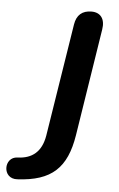

<svg xmlns="http://www.w3.org/2000/svg" viewBox="-166 -532 471 760"><g transform="rotate(5 69.5 -152.5)"><path d="M-68 191C68 184 127 128 148 -3L215 -429C222 -471 203 -496 167 -496C130 -496 108 -477 102 -439L31 9C20 74 -17 103 -74 105C-130 106 -130 195 -68 191Z"/></g></svg>

Font: SN Pro Semibold
Style: Italic
Weight: 600
Italic angle: -9°
Designer: Tobias Whetton
Foundry: Supernotes
Version: Version 1.001;Glyphs 3.2 (3249)